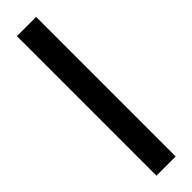

<svg xmlns="http://www.w3.org/2000/svg" viewBox="3 -50 325 325"><g transform="rotate(45 166.0 113.0)"><path d="M-1 90H333V136H-1Z"/></g></svg>

Font: Noto Sans Gurmukhi Condensed Light
Style: Regular
Weight: 300
Width: 3
Designer: Jelle Bosma - Monotype Design Team
Foundry: Monotype Imaging Inc.
Version: Version 2.004; ttfautohint (v1.8.4.7-5d5b)